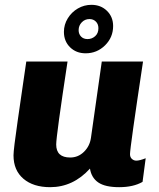

<svg xmlns="http://www.w3.org/2000/svg" viewBox="-20 -766 659 796"><path d="M213 -167Q213 -113 271 -113Q304 -113 328 -136.5Q352 -160 357 -194L402 -511H573Q519 -153 519 -127Q519 -114 527 -107Q535 -100 545 -100Q559 -100 584 -110L571 -12Q533 10 474 10Q416 10 387.5 -9.5Q359 -29 353 -67Q283 10 188 10Q118 10 77 -25Q36 -60 36 -122Q36 -146 53.5 -266.5Q71 -387 75 -415Q78 -439 89 -511H260Q213 -202 213 -167ZM245 -634Q245 -664 261 -690Q277 -716 303 -731Q329 -746 359 -746Q398 -746 423.5 -721Q449 -696 449 -658Q449 -611 415.5 -578Q382 -545 335 -545Q296 -545 270.5 -570Q245 -595 245 -634ZM388 -649Q388 -666 377.5 -676.5Q367 -687 351 -687Q332 -687 319 -673.5Q306 -660 306 -641Q306 -625 316 -614.5Q326 -604 343 -604Q361 -604 374.5 -616Q388 -628 388 -649Z"/></svg>

Font: Chivo ExtraBold Italic
Style: Regular
Weight: 800
Italic angle: -8.05°
Designer: Hector Gatti
Foundry: Omnibus-Type
Version: Version 1.007